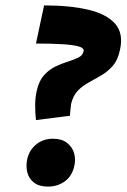

<svg xmlns="http://www.w3.org/2000/svg" viewBox="-20 -680 468 710"><path d="M113 -236Q110 -261 110 -290Q110 -319 116 -345Q124 -381 143 -402Q162 -423 185 -434Q208 -445 230.5 -452Q253 -459 269.5 -467Q286 -475 289 -490Q292 -502 272 -508Q252 -514 211.5 -516.5Q171 -519 113 -519L143 -660Q239 -660 306.5 -644Q374 -628 405.5 -592.5Q437 -557 424 -497Q416 -458 397 -436.5Q378 -415 355 -401.5Q332 -388 309 -375.5Q286 -363 268.5 -345.5Q251 -328 243 -296Q242 -286 240.5 -274Q239 -262 239 -252ZM157 10Q125 10 106 -4.5Q87 -19 81 -42.5Q75 -66 81 -93Q89 -126 114.5 -146.5Q140 -167 176 -167Q208 -167 227.5 -152Q247 -137 254 -113.5Q261 -90 254 -63Q245 -27 218.5 -8.5Q192 10 157 10Z"/></svg>

Font: Ysabeau Infant Black
Style: Italic
Weight: 900
Italic angle: -12°
Designer: Christian Thalmann (Catharsis Fonts)
Version: Version 2.001;gftools[0.9.30]; featfreeze: ss01,ss02,lnum